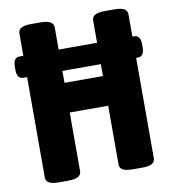

<svg xmlns="http://www.w3.org/2000/svg" viewBox="-80 -771 746 841"><g transform="rotate(-10 293.0 -350.0)"><path d="M41 -476Q12 -476 12 -516V-531Q12 -571 41 -571H549Q578 -571 578 -531V-516Q578 -476 549 -476ZM115 2Q84 2 70.5 -6Q57 -14 57 -30V-670Q57 -686 70.5 -694Q84 -702 115 -702H157Q214 -702 214 -670V-423H385V-670Q385 -686 398.5 -694Q412 -702 443 -702H484Q515 -702 528.5 -694Q542 -686 542 -670V-30Q542 -14 528.5 -6Q515 2 484 2H443Q412 2 398.5 -6Q385 -14 385 -30V-291H214V-30Q214 2 157 2Z"/></g></svg>

Font: Asap Condensed VF Beta
Style: Regular
Weight: 400
Designer: Pablo Cosgaya
Foundry: Omnibus-Type
Version: Version 1.008